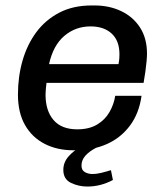

<svg xmlns="http://www.w3.org/2000/svg" viewBox="-20 -541 606 704"><path d="M249.2 10Q189 10 143 -13.9Q97 -37.8 71.4 -83.1Q45.8 -128.5 45.8 -194Q45.8 -259.8 62.6 -318.6Q79.5 -377.5 113.1 -422.9Q146.8 -468.2 197.4 -494.6Q248 -521 316.2 -521H326.5Q380.8 -521 424.4 -500.2Q468 -479.5 493.5 -440Q519 -400.5 519 -344.2Q519 -333.8 517.5 -316.8Q516 -299.8 513.2 -279.4Q510.5 -259 506.5 -237.2H150.5Q149 -225.8 148 -213.9Q147 -202 147 -193.8Q147 -135.2 176.2 -101Q205.5 -66.8 263.2 -66.8Q307 -66.8 336.2 -84.4Q365.5 -102 381.6 -130.4Q397.8 -158.8 402.5 -189.8H499Q490 -125.2 456.5 -80.4Q423 -35.5 371.8 -12.8Q320.5 10 258 10ZM159.8 -305.8H414.5Q417 -319.5 417.5 -327.4Q418 -335.2 418 -342.2Q418 -391.5 389.5 -417.9Q361 -444.2 312 -444.2Q257 -444.2 216 -409.5Q175 -374.8 159.8 -305.8ZM300.2 143Q268.2 143 240.2 129.5Q212.2 116 212.2 82Q212.2 54.2 231.4 32.5Q250.5 10.8 272.8 0H334Q307.2 13.8 293 30Q278.8 46.2 278.8 65.8Q278.8 83.2 291.2 90.1Q303.8 97 317.8 97Q335 97 352.9 92.5Q370.8 88 386.8 83L394 119Q371.5 131 348 137Q324.5 143 300.2 143Z"/></svg>

Font: Chivo Medium
Style: Italic
Weight: 500
Italic angle: -8.05°
Designer: Hector Gatti
Foundry: Omnibus-Type
Version: Version 2.002